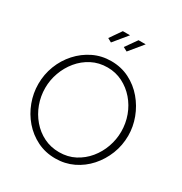

<svg xmlns="http://www.w3.org/2000/svg" viewBox="-208 -1072 1168 1230"><g transform="rotate(30 376.5 -456.5)"><path d="M376 5Q302 5 241 -25.5Q180 -56 136 -107Q92 -158 68 -222.5Q44 -287 44 -355Q44 -426 69 -490.5Q94 -555 139.5 -605.5Q185 -656 245.5 -685.5Q306 -715 377 -715Q451 -715 512 -684Q573 -653 617 -601Q661 -549 685 -485Q709 -421 709 -355Q709 -283 683.5 -218.5Q658 -154 613 -103.5Q568 -53 507.5 -24Q447 5 376 5ZM95 -355Q95 -294 115.5 -238Q136 -182 174 -137.5Q212 -93 263.5 -67.5Q315 -42 377 -42Q441 -42 492.5 -69Q544 -96 581 -141Q618 -186 637.5 -241.5Q657 -297 657 -355Q657 -416 636.5 -472Q616 -528 578 -572Q540 -616 488.5 -642Q437 -668 377 -668Q313 -668 261 -641Q209 -614 172 -569Q135 -524 115 -468.5Q95 -413 95 -355ZM314 -817 285 -833 344 -918H397ZM430 -817 400 -833 460 -918H513Z"/></g></svg>

Font: Raleway Light
Style: Regular
Weight: 300
Designer: Matt McInerney, Pablo Impallari, Rodrigo Fuenzalida
Foundry: Matt McInerney, Pablo Impallari, Rodrigo Fuenzalida
Version: Version 4.026